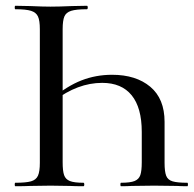

<svg xmlns="http://www.w3.org/2000/svg" viewBox="-20 -645 671 665"><path d="M269 -12Q272 -12 272 -6Q272 0 269 0Q239 0 222 -1L155 -2L85 -1Q66 0 33 0Q31 0 31 -6Q31 -12 33 -12Q70 -12 87.5 -17Q105 -22 111.5 -36.5Q118 -51 118 -81V-544Q118 -574 111.5 -588Q105 -602 87.5 -607.5Q70 -613 33 -613Q31 -613 31 -619Q31 -625 33 -625L85 -624Q129 -622 155 -622Q184 -622 230 -624L281 -625Q284 -625 284 -619Q284 -613 281 -613Q244 -613 226.5 -607.5Q209 -602 203 -588Q197 -574 197 -544V-83Q197 -53 202 -38.5Q207 -24 222 -18Q237 -12 269 -12ZM368 -386Q451 -386 500.5 -344.5Q550 -303 550 -223V-81Q550 -51 555.5 -36.5Q561 -22 577.5 -17Q594 -12 629 -12Q631 -12 631 -6Q631 0 629 0Q606 0 593 -1L514 -2L436 -1Q422 0 399 0Q397 0 397 -6Q397 -12 399 -12Q431 -12 446 -18Q461 -24 466 -38.5Q471 -53 471 -83V-188Q471 -272 436 -315Q401 -358 334 -358Q249 -358 168 -296L160 -303Q212 -347 262 -366.5Q312 -386 368 -386Z"/></svg>

Font: Cormorant Unicase Medium
Style: Regular
Weight: 500
Designer: Christian Thalmann (Catharsis Fonts)
Foundry: Catharsis Fonts
Version: Version 4.000